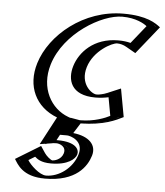

<svg xmlns="http://www.w3.org/2000/svg" viewBox="-56 -578 794 922"><g transform="rotate(5 341.0 -117.0)"><path d="M522.5 -31 500.1 -154C500.1 -154 459.7 -130 406.7 -130C339.7 -130 301.9 -186 323.6 -257C345 -327 417.1 -383 484.1 -383C537.1 -383 562.8 -359 562.8 -359L659.8 -480C659.8 -480 616.4 -528 502.4 -528C353.4 -528 181.1 -406 135 -255C98.6 -136 153 -36 250 0L181.6 129C181.6 129 199.3 120 235.3 120C331.3 120 317.3 204 221.6 204C175.6 204 154 157 154 157L65.5 211C65.5 211 104.1 294 194.1 294C305.1 294 366.3 228 385.6 165C406.6 96 342.7 63 287.7 63L318.7 14C324.4 15 330.4 15 336.4 15C450.4 15 522.5 -31 522.5 -31ZM504.8 -36.3C480.3 -24 422.3 0 341 0C335 0 329.9 -0.1 325.7 -0.8L313.6 -2.9L262.5 78H283.2C334.9 78 387.7 109 370.6 165C353.6 220.5 302.1 279 198.7 279C137.7 279 100.9 235.3 86.7 213.3L145.7 177.3C155.7 192.2 177.5 219 217 219C264.1 219 304 198.9 314.3 166.3C325.6 130.6 293.8 105 239.9 105C227.7 105 215.8 106.2 208.4 107.4L270.6 -9.9L259.1 -14.2C166.9 -48.5 115.8 -143.4 150 -255C193.3 -396.8 356.5 -513 497.8 -513C579.7 -513 622.9 -487.3 639 -475L562.8 -379.9C548 -388.4 524.7 -398 488.7 -398C413 -398 332.4 -334.9 308.6 -257C284.5 -178.2 326.5 -115 402.2 -115C438.4 -115 469.6 -125.5 487.2 -133ZM504.8 -36.3 487.2 -133C469.6 -125.5 438.4 -115 402.2 -115C326.5 -115 284.5 -178.2 308.6 -257C332.4 -334.9 413 -398 488.7 -398C524.7 -398 548 -388.4 562.8 -379.9L639 -475C622.9 -487.3 579.7 -513 497.8 -513C356.5 -513 193.3 -396.8 150 -255C115.8 -143.4 166.9 -48.5 259.1 -14.2L270.6 -9.9L208.4 107.4C215.8 106.2 227.7 105 239.9 105C293.8 105 325.6 130.6 314.3 166.3C304 198.9 264.1 219 217 219C177.5 219 155.7 192.2 145.7 177.3L86.7 213.3C100.9 235.3 137.7 279 198.7 279C302.1 279 353.6 220.5 370.6 165C387.7 109 334.9 78 283.2 78H262.5L313.6 -2.9L325.7 -0.8C329.9 -0.1 335 0 341 0C422.3 0 480.3 -24 504.8 -36.3ZM318.7 14 287.7 63C342.8 63 406.7 96 385.6 165C366.3 227.8 305 294 194.1 294C126 294 87.5 246.6 72.7 223.6L64.8 211.4L153.4 157.4L159.7 166.8C169.2 181.1 189.1 204 221.6 204C266.4 204 293.2 185.7 299.4 166.2C306.8 142.8 283.7 120 235.3 120C224.2 120 214.1 121 206.6 122.1L183.3 125.7L250 0C153 -36 98.6 -136 135 -255C181.1 -406 353.4 -528 502.4 -528C587.5 -528 633.2 -501.2 650.8 -487.8L660.3 -480.6L563.5 -359.9L552.1 -366.4C538.5 -374.2 517.4 -383 484.1 -383C417.1 -383 345 -327 323.6 -257C301.9 -186 339.8 -130 406.7 -130C440.1 -130 468.8 -139.7 484.8 -146.5L500.3 -153.1L522.6 -30.4L508.5 -23.3C481.9 -10 420.7 15 336.4 15C330.8 15 320.8 14.4 318.7 14ZM248.8 78H283.2C297.2 78 366.4 96.8 345.6 165C325.2 231.6 261 279 198.7 279C167.4 279 121 234.7 108.1 212.3L139.1 193.4C150.1 202.9 168.1 219 217 219C299.6 219 333 186.7 339.4 165.9C346.6 142.6 330.2 105 239.9 105C236.6 105 234.4 105 234.4 105ZM291.6 -6.9 280 -11.2C197.4 -41.9 139.2 -137.9 175 -255C222 -408.8 399.5 -513 497.8 -513C563.6 -513 603.5 -489.1 617.2 -477.7L547.7 -391C531.4 -395.2 512.9 -398 488.7 -398C369.6 -398 303.8 -323.3 283.6 -257C263 -189.8 283 -115 402.2 -115C426.4 -115 449.7 -118.5 465.3 -121.9L481.4 -33.5C459.8 -22.2 406.8 0 341 0C339.4 0 338.1 0 337.4 0L292.3 -7.9ZM546.1 -33.2 521.3 -168.9 458.3 -142.2C442.8 -135.6 421.7 -130 406.7 -130C383.2 -130 323.3 -174.4 348.6 -257C373.5 -338.7 460.5 -383 484.1 -383C499.8 -383 515.1 -378.3 528.3 -370.8L574.8 -344.2L682 -477.9C659.2 -495.3 616.6 -528 502.4 -528C310.4 -528 152.5 -394 110 -255C75.4 -142 122.2 -43.9 227.2 -3.7L155.7 131.1L220.1 121.1C222.7 120.7 230.1 120 235.3 120C250.2 120 285.3 131.7 274.3 166.3C264.7 196.6 232.2 203.8 222.8 204C212.8 201.7 193.2 184.6 184.9 172.1L163.1 139.4L43.6 212.3C58.5 235.3 85.2 294 194.1 294C345.7 294 394.7 216.9 410.6 165C426.9 111.7 387.8 72.5 311.5 64.2L342.6 15C454.2 13.3 511 -15.7 546.1 -33.2Z"/></g></svg>

Font: Hussar Outliner
Style: Obl
Weight: 700
Foundry: Cannot Into Space Fonts
Version: Version 0.92